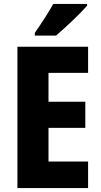

<svg xmlns="http://www.w3.org/2000/svg" viewBox="-20 -950 509 970"><path d="M420 -921V-930H249C225 -886 189 -832 156 -784V-770H263C312 -812 388 -884 420 -921ZM425 0V-134H225V-304H411V-436H225V-582H425V-714H68V0Z"/></svg>

Font: Noto Sans Khmer Condensed ExtraBold
Style: Regular
Weight: 800
Width: 3
Designer: Danh Hong and the Monotype Design Team
Foundry: Monotype Imaging Inc.
Version: Version 2.004